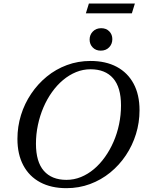

<svg xmlns="http://www.w3.org/2000/svg" viewBox="-20 -1020 788 1052"><path d="M177 -232.5Q177 -133.5 220.2 -84Q263.5 -34.5 344 -34.5Q385.5 -34.5 423.5 -50Q461.5 -65.5 494.8 -93.5Q528 -121.5 555.2 -159.8Q582.5 -198 602.2 -243.5Q622 -289 632.5 -339.5Q643 -390 643 -442.5Q643 -541.5 599.8 -591Q556.5 -640.5 476 -640.5Q435 -640.5 397 -625Q359 -609.5 325.5 -581.5Q292 -553.5 264.8 -515.2Q237.5 -477 218 -431.5Q198.5 -386 187.8 -335.5Q177 -285 177 -232.5ZM744.5 -416Q744.5 -348.5 725 -285.5Q705.5 -222.5 669.5 -168.8Q633.5 -115 583.8 -74.5Q534 -34 473.2 -11.5Q412.5 11 344 11Q260.5 11 200.2 -21.2Q140 -53.5 107.8 -114Q75.5 -174.5 75.5 -259Q75.5 -326.5 95 -389.5Q114.5 -452.5 150.8 -506.2Q187 -560 236.5 -600.5Q286 -641 346.8 -663.5Q407.5 -686 476 -686Q559.5 -686 619.8 -653.8Q680 -621.5 712.2 -561.2Q744.5 -501 744.5 -416ZM532 -742.5Q505 -742.5 488 -760Q471 -777.5 471 -803Q471 -829.5 488.8 -847.5Q506.5 -865.5 534.5 -865.5Q562 -865.5 578.8 -848.2Q595.5 -831 595.5 -805.5Q595.5 -779 578 -760.8Q560.5 -742.5 532 -742.5ZM450.5 -947 467 -1000.5H719L702.5 -947Z"/></svg>

Font: Newsreader 24pt Medium
Style: Italic
Weight: 500
Italic angle: -17°
Designer: Hugues Gentile
Foundry: Production Type
Version: Version 1.003